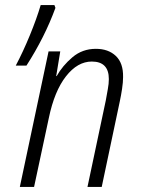

<svg xmlns="http://www.w3.org/2000/svg" viewBox="-20 -734 559 755"><path d="M58 1H114L172 -270Q194 -376 239.5 -434Q285 -492 341 -492Q408 -492 408 -423Q408 -405 404 -383.5Q400 -362 396 -339L324 1H380L451 -335Q456 -358 460 -384.5Q464 -411 464 -431Q465 -486 435.5 -514Q406 -542 357 -542Q304 -542 265 -509Q226 -476 203 -435H201L217 -532H171ZM42 -476H84Q156 -588 198 -703L194 -714H140Q124 -660 97.5 -595.5Q71 -531 42 -476Z"/></svg>

Font: Noto Sans Display SemiCondensed Light
Style: Italic
Weight: 300
Width: 4
Italic angle: -12°
Designer: Monotype Design Team
Foundry: Monotype Imaging Inc.
Version: Version 1.900